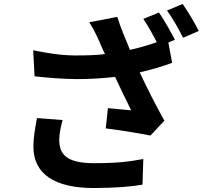

<svg xmlns="http://www.w3.org/2000/svg" viewBox="-20 -891 1040 966"><path d="M166 -297C157 -250 148 -196 148 -154C148 -16 254 55 452 55C555 55 642 48 697 38L701 -91C630 -78 575 -70 453 -70C313 -70 278 -116 278 -188C278 -217 287 -260 295 -287ZM701 -796C724 -763 749 -717 769 -679C728 -664 682 -651 634 -640C610 -698 588 -749 570 -806L429 -779C451 -744 461 -724 479 -684C487 -664 497 -642 508 -619C461 -613 415 -612 359 -612C287 -612 209 -625 147 -638L154 -507C206 -501 301 -493 364 -493C432 -493 500 -497 559 -504C586 -445 618 -381 640 -336C610 -338 555 -344 523 -347L512 -245C585 -236 683 -220 737 -209L807 -284C765 -359 719 -449 683 -527C744 -541 802 -558 846 -575L827 -677L860 -691C841 -728 805 -792 780 -828ZM820 -838C848 -801 880 -743 901 -701L980 -735C963 -770 926 -833 899 -871Z"/></svg>

Font: Noto Sans T Chinese Bold
Style: Bold
Weight: 700
Designer: Ryoko NISHIZUKA (kana & ideographs); Paul D. Hunt (Latin, Greek & Cyrillic); Wenlong ZHANG (bopomofo); Sandoll Communica
Foundry: Adobe Systems Incorporated
Version: Version 1.000;PS 1;hotconv 1.0.78;makeotf.lib2.5.61930